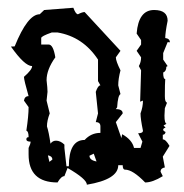

<svg xmlns="http://www.w3.org/2000/svg" viewBox="-20 -476 484 505"><path d="M172.9 -455.6Q179.2 -438.5 185.1 -438.5Q196.3 -444.3 202.6 -444.3L296.9 -342.3L284.7 -325.2Q284.7 -315.4 296.9 -291Q291 -268.6 291 -251.5L296.9 -228.5Q290 -225.1 288.1 -193.8L284.7 -189Q302.7 -189 302.7 -177.7L284.7 -154.8L299.3 -112.8L301.3 -123Q327.6 -108.4 332.5 -86.9H349.6L354.5 -103.5L343.3 -125.5Q356 -125.5 356 -132.3Q349.6 -163.1 349.6 -177.7Q356 -194.8 356 -211.4L348.6 -208.5L351.1 -291L345.2 -302.2Q351.1 -312.5 351.1 -325.2L339.4 -342.3L351.1 -358.9V-370.6L339.4 -387.7Q344.2 -449.7 385.3 -449.7Q420.9 -449.7 420.9 -421.4Q414.6 -390.1 414.6 -376Q426.8 -374.5 426.8 -364.7L420.9 -365.2L409.2 -336.4V-319.3L420.9 -302.2L417.5 -300.3Q417.5 -288.6 409.2 -285.2Q409.2 -268.1 414.6 -268.1Q413.6 -257.3 413.6 -223.1Q413.6 -207 419.4 -206.1L413.6 -191.4Q412.6 -178.7 412.6 -171.9Q412.6 -151.9 418 -150.4L410.2 -146L415.5 -140.1Q409.2 -138.7 409.2 -134.8Q409.2 -131.8 415.5 -128.9Q414.1 -121.6 408.2 -121.6V-109.4Q416 -109.4 425.8 -92.3L408.2 -64L413.6 -35.6Q402.3 -33.7 402.3 -24.4L408.2 -12.7Q381.3 3.9 361.8 3.9Q329.1 -29.8 309.1 -29.8Q302.7 -29.8 302.7 -41.5H291Q291 -3.9 208.5 9.8Q208.5 -4.9 157.7 -34.2L149.4 -12.7Q141.1 -12.7 131.3 3.9Q55.2 3.9 55.2 -69.8V-86.9Q60.5 -97.7 60.5 -103.5Q49.3 -103.5 49.3 -109.4Q49.3 -115.2 55.2 -115.2Q55.2 -130.9 49.3 -132.3Q55.2 -170.9 55.2 -194.3L43 -211.4Q44.9 -223.1 55.2 -223.1Q43 -265.6 43 -273.9Q64.5 -292.5 64.5 -302.2Q44.9 -302.2 8.8 -353.5L18.6 -354Q52.7 -438.5 84.5 -438.5L96.2 -449.7Q99.6 -449.7 172.9 -455.6ZM109.9 -50.3 117.7 -56.2Q117.7 -65.4 106 -67.4ZM215.3 -66.4Q215.3 -54.7 233.9 -51.3L226.6 -71.8ZM88.4 -376V-358.9H107.9Q120.1 -358.9 125.5 -325.2Q102.5 -293 102.5 -265.1Q105 -243.7 105 -234.4L102.5 -211.4L110.8 -177.7Q103.5 -158.7 103.5 -143.6Q108.4 -128.9 112.8 -98.1Q118.2 -106 127.4 -106Q138.7 -106 149.4 -95.7V-86.9L154.8 -38.6H161.1Q161.1 -107.9 202.6 -107.9Q219.7 -126.5 244.1 -126.5V-143.6Q244.1 -154.8 231.9 -154.8L237.8 -177.7L231.9 -234.4Q237.8 -251.5 244.1 -251.5L237.8 -262.7V-319.3Q198.2 -379.4 131.3 -390.6H116.2Q88.4 -380.9 88.4 -376Z"/></svg>

Font: Truetypewriter PolyglOTT
Style: Regular
Weight: 400
Designer: Sergey Beatoff a.k.a. Sam_T
Version: Version 3.76